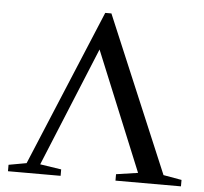

<svg xmlns="http://www.w3.org/2000/svg" viewBox="-49 -722 821 774"><g transform="rotate(5 361.0 -335.0)"><path d="M11 0V-26L83 -39L346 -670H371L637 -39L711 -26V0H446V-26L534 -39L336 -521L138 -39L224 -26V0Z"/></g></svg>

Font: Libra Serif Modern
Style: Regular
Weight: 400
Designer: Stefan Peev, Context Ltd
Foundry: Stefan Peev, Context Ltd
Version: Version 1.000